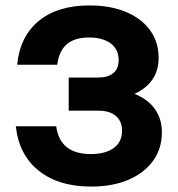

<svg xmlns="http://www.w3.org/2000/svg" viewBox="-20 -679 654 707"><path d="M315.4 8Q394.2 8 452.6 -16.8Q511 -41.6 543.5 -86.6Q576.1 -131.6 576.1 -191.7Q576.1 -241.3 550.5 -277.3Q525 -313.4 475.3 -333.4Q564.1 -374.4 564.1 -466.1Q564.1 -524.4 532.6 -567.7Q501 -611.1 443.7 -635.1Q386.3 -659 309.4 -659Q192.3 -659 122.8 -602Q53.4 -545 43.2 -440.6H190.7Q197.2 -491.4 226.1 -516.2Q255 -540.9 307.3 -540.9Q358.8 -540.9 387.9 -518.9Q416.9 -496.9 416.9 -457.7Q416.9 -426.2 397.4 -409.8Q378 -393.5 341.1 -393.5H233V-271.4H343.5Q383.8 -271.4 406.6 -252Q429.4 -232.6 429.4 -197.8Q429.4 -156.3 398.8 -134Q368.3 -111.7 314.5 -111.7Q200.6 -111.7 187 -214H38.2Q49.7 -108.7 122.6 -50.4Q195.5 8 315.4 8Z"/></svg>

Font: Overused Grotesk Light
Style: Regular
Weight: 300
Designer: RandomMaerks
Version: Version 0.005